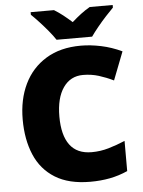

<svg xmlns="http://www.w3.org/2000/svg" viewBox="-61 -975 772 1033"><g transform="rotate(-5 324.5 -458.5)"><path d="M395 -566Q327 -566 288 -510Q249 -454 249 -354Q249 -253 288 -200.5Q327 -148 406 -148Q453 -148 497.5 -161Q542 -174 587 -193V-30Q540 -9 490.5 0.5Q441 10 385 10Q269 10 195 -36Q121 -82 86 -164.5Q51 -247 51 -355Q51 -463 91 -546Q131 -629 208.5 -676.5Q286 -724 397 -724Q449 -724 506 -712Q563 -700 618 -674L559 -522Q520 -541 480 -553.5Q440 -566 395 -566ZM270 -767Q255 -790 232.5 -817Q210 -844 186.5 -869.5Q163 -895 144 -913V-927H270Q296 -911 317.5 -894Q339 -877 365 -854Q391 -877 414 -894.5Q437 -912 463 -927H587V-913Q570 -896 546.5 -870.5Q523 -845 500.5 -817.5Q478 -790 462 -767Z"/></g></svg>

Font: Noto Sans Gurmukhi UI Black
Style: Regular
Weight: 900
Designer: Jelle Bosma - Monotype Design Team
Foundry: Monotype Imaging Inc.
Version: Version 2.004; ttfautohint (v1.8.4.7-5d5b)